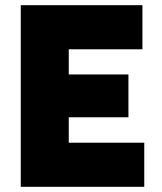

<svg xmlns="http://www.w3.org/2000/svg" viewBox="-20 -720 626 740"><path d="M60 -700H529V-530H245V-433H475V-268H245V-170H536V0H60Z"/></svg>

Font: Oak Sans Black
Style: Regular
Weight: 900
Designer: Erik Kennedy, Walven
Foundry: Erik Kennedy, Walven
Version: Version 1.000